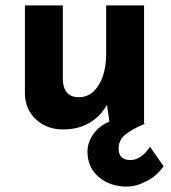

<svg xmlns="http://www.w3.org/2000/svg" viewBox="-20 -457 630 709"><path d="M584 157Q562 190 523 211Q484 232 449 232Q386 232 344.5 196.5Q303 161 303 103Q303 69 324.5 38.5Q346 8 384 -8L375 -70Q352 -28 310.5 -3.5Q269 21 213 21Q153 21 113 -16Q73 -53 72 -110V-437H212V-162Q215 -98 271 -98Q317 -98 344.5 -143Q372 -188 372 -259V-437H512V-1L515 0Q465 21 441.5 41Q418 61 418 92Q418 134 462 134Q501 134 534 85Z"/></svg>

Font: Josefin Sans
Style: Bold
Weight: 700
Designer: Santiago Orozco
Foundry: Typemade
Version: Version 2.000